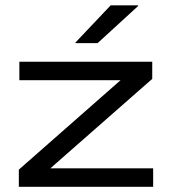

<svg xmlns="http://www.w3.org/2000/svg" viewBox="-20 -714 658 734"><path d="M565.5 -70.5V0H52V-65.5L441 -407.5H54V-478H562V-412.5L172.5 -70.5ZM403 -693.5H508V-691L353 -549H268.5V-551.5Z"/></svg>

Font: Anek Latin Expanded
Style: Regular
Weight: 400
Width: 7
Designer: Yesha Goshar
Foundry: Ek Type
Version: Version 1.003